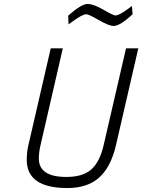

<svg xmlns="http://www.w3.org/2000/svg" viewBox="-20 -939 718 969"><path d="M553 -808C575 -808 607 -827.7 649 -867L646 -909L630 -897C598 -873 575.3 -861 562 -861C555.3 -861 535.3 -870.7 502 -890C468.7 -909.3 441.8 -919 421.5 -919C401.2 -919 368.7 -899.3 324 -860L326 -816L344 -829C378 -854.3 402 -867 416 -867C424 -867 445 -857.2 479 -837.5C513 -817.8 537.7 -808 553 -808ZM176 -139C176 -161.7 179.3 -186.3 186 -213L297 -695H236L126 -218C118.7 -190.7 115 -162 115 -132C115 -37.3 183.3 10 320 10C387.3 10 440.7 -7.5 480 -42.5C519.3 -77.5 547.7 -131.7 565 -205L678 -695H616L503 -206C490.3 -150.7 469.8 -110.2 441.5 -84.5C413.2 -58.8 371 -46 315 -46C222.3 -46 176 -77 176 -139Z"/></svg>

Font: Titillium Web
Style: Light Italic
Weight: 300
Italic angle: -13°
Version: Version 1.001;PS 57.000;hotconv 1.0.70;makeotf.lib2.5.55311